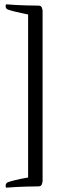

<svg xmlns="http://www.w3.org/2000/svg" viewBox="-20 -727 293 888"><path d="M158 -701Q128 -701 101 -702Q74 -703 53 -704Q30 -705 9 -707Q8 -706 7 -705Q7 -703 6.5 -701.5Q6 -700 6 -698Q6 -693 8.5 -689Q11 -685 16 -683Q30 -678 46.5 -674Q63 -670 77 -667Q93 -663 110 -660V94Q93 97 77 100Q63 103 46.5 107Q30 111 16 116Q11 118 8.5 122.5Q6 127 6 132Q6 134 6.5 135.5Q7 137 7 139Q8 140 9 141Q30 139 53 138Q74 137 101 136Q128 135 158 135Q171 135 174 124Q177 113 177 112V-679Q177 -680 174 -690.5Q171 -701 158 -701Z"/></svg>

Font: Vermiglione
Style: Regular
Weight: 400
Version: Version 1.000